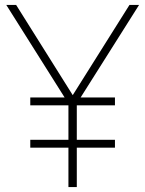

<svg xmlns="http://www.w3.org/2000/svg" viewBox="-20 -760 590 780"><path d="M103 -160V-192H258V-332H103V-364H242.5L5.5 -740H45.5L275.5 -373.5L506 -740H545L307.5 -364H447V-332H292V-192H447V-160H292V0H258V-160Z"/></svg>

Font: Encode Sans SmCnd Th
Style: Regular
Weight: 100
Width: 4
Designer: Multiple Designers
Foundry: Impallari Type
Version: Version 3.002; ttfautohint (v1.8.3) -l 8 -r 50 -G 200 -x 14 